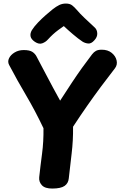

<svg xmlns="http://www.w3.org/2000/svg" viewBox="-20 -1064 688 1097"><path d="M32.1 -693Q22.3 -711.6 31.6 -731.1Q40.9 -750.7 63.6 -764.3Q86.3 -778 115.6 -778Q149.3 -778 165.2 -767.4Q181 -756.9 189.3 -740.4Q201.8 -716.2 218 -685.8Q234.2 -655.4 251.1 -623.2Q268 -590.9 283.2 -562.7Q298.3 -534.6 309.4 -514.8Q320.6 -495 323.6 -489Q361.6 -548 391.1 -592.5Q420.6 -637 448.3 -675.7Q476 -714.3 506.1 -753.6Q516.4 -766.9 528.4 -773.4Q540.4 -780 561.3 -780Q596.2 -780 618.4 -761.8Q640.6 -743.7 646.2 -718.8Q651.9 -694 637 -674.1Q596.2 -621.8 557.3 -569.4Q518.4 -517.1 479.4 -461.4Q440.4 -405.7 397.4 -340Q398.4 -262 389.3 -186.6Q380.2 -111.1 373 -45Q370.4 -16.9 349.1 -1.9Q327.8 13.1 279.3 13.3Q237 13.6 219.2 -5.8Q201.4 -25.1 204 -51.4Q211.2 -118.1 220.3 -186.2Q229.4 -254.3 228.4 -331.3Q180.4 -432.3 129.9 -517.8Q79.3 -603.2 32.1 -693ZM253.1 -837.7Q240.9 -823.9 222 -816.7Q203.1 -809.4 179.6 -824.8Q157.9 -839.4 154.6 -856.3Q151.3 -873.1 162.1 -891.6Q175.8 -913.3 197.3 -935.6Q218.8 -957.9 241.6 -977.9Q264.3 -998 281.1 -1011.1Q301.3 -1026.9 318.6 -1035.3Q335.8 -1043.7 356.7 -1043.7Q379.3 -1043.7 392.5 -1033.2Q405.7 -1022.8 417.3 -1009.1Q437.8 -985.1 462.8 -961.5Q487.9 -937.9 521.1 -907Q534.7 -894.7 535.7 -873.5Q536.7 -852.3 518.7 -833.3Q501.4 -813.8 483.9 -815.4Q466.3 -817.1 451.8 -826Q427.3 -842.2 396.6 -868.4Q365.8 -894.6 344.6 -915Q328 -903.7 312.3 -892Q296.7 -880.3 282.4 -867.3Q268.1 -854.2 253.1 -837.7Z"/></svg>

Font: Playpen Sans Deva
Style: Regular
Weight: 400
Designer: Pooja Saxena, Gunjan Panchal, Laura Meseguer, Veronika Burian, José Scaglione
Foundry: TypeTogether
Version: Version 2.000